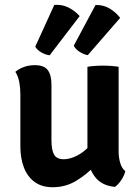

<svg xmlns="http://www.w3.org/2000/svg" viewBox="-20 -777 588 806"><path d="M478 -141.5Q478 -115 484.8 -92.5Q491.5 -70 506 -58.5Q502 -40.5 489.2 -21.2Q476.5 -2 462.5 7.5Q404.5 2.5 375.8 -38.5Q347 -79.5 347 -135V-496.5Q360.5 -499 378 -500.2Q395.5 -501.5 412.5 -501.5Q429.5 -501.5 446.8 -500.2Q464 -499 478 -496.5ZM65.5 -381Q65.5 -408.5 60.8 -433Q56 -457.5 44.5 -475.5Q59 -488 80.5 -495.8Q102 -503.5 126 -503.5Q165 -503.5 180.5 -482.8Q196 -462 196 -422V-189Q196 -147.5 207 -128Q218 -108.5 248 -108.5Q268.5 -108.5 293 -118.8Q317.5 -129 340.8 -149.5Q364 -170 379 -200V-82Q345 -45.5 300.2 -18.2Q255.5 9 201.5 9Q155.5 9 125.2 -13.2Q95 -35.5 80.2 -74.2Q65.5 -113 65.5 -162.5ZM381 -756Q414.5 -757 441 -740.8Q467.5 -724.5 484.5 -702L348.5 -545.5Q332.5 -548 315.2 -558.8Q298 -569.5 289.5 -585ZM208 -756.5Q241.5 -759 268.8 -744.8Q296 -730.5 314.5 -709.5L188.5 -545Q172.5 -546.5 154.5 -556.5Q136.5 -566.5 128 -581Z"/></svg>

Font: Signika Light SemiBold
Style: Regular
Weight: 600
Version: Version 2.003;gftools[0.9.32]